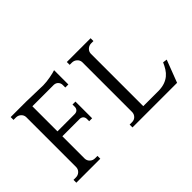

<svg xmlns="http://www.w3.org/2000/svg" viewBox="-93 -928 1245 1245"><g transform="rotate(-45 529.5 -305.0)"><path d="M337 -596Q352 -596 369 -598Q386 -600 402.5 -603Q419 -606 433.5 -609.5Q448 -613 456 -616V-485H428V-508Q428 -525 417 -537Q406 -549 388 -550H191V-320H351Q367 -321 375 -330.5Q383 -340 383 -353V-374H410V-221H383V-242Q383 -255 375.5 -264Q368 -273 353 -275H191V-69Q192 -50 206 -37Q220 -24 240 -24H262V2H42V-24H64Q84 -24 98 -37Q112 -50 113 -69V-530Q112 -548 98 -561Q84 -574 64 -574H42V-600H183ZM1021 -148 962 6H553V-20H575Q595 -20 608 -33Q621 -46 622 -65V-524Q621 -543 606.5 -556Q592 -569 572 -569H552V-595H770V-569H750Q730 -569 715.5 -556Q701 -543 700 -524V-42H843Q875 -43 898.5 -51.5Q922 -60 939.5 -74.5Q957 -89 969.5 -109Q982 -129 992 -152Z"/></g></svg>

Font: Constantine
Style: Regular
Weight: 400
Designer: Dukom Design
Version: Version 1.001;PS 001.001;hotconv 1.0.56;makeotf.lib2.0.21325